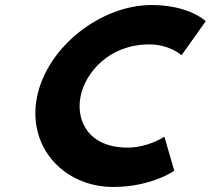

<svg xmlns="http://www.w3.org/2000/svg" viewBox="-20 -749 842 767"><path d="M490 -159.4C329.3 -159.4 282.4 -271.6 302.2 -365.9C321.9 -459.4 416 -571.6 576.6 -571.6C658.2 -571.6 705.2 -528.3 705.2 -528.3L801.8 -664.3C801.8 -664.3 737.2 -728.9 585.1 -728.9C386.2 -728.9 170.8 -565.7 128.4 -364.2C86.3 -163.6 234.2 -2.1 432.2 -2.1C584.4 -2.1 676.2 -66.7 676.2 -66.7L636.8 -202.7C636.8 -202.7 571.6 -159.4 490 -159.4Z"/></svg>

Font: Hussar
Style: BdOblTwo
Weight: 700
Foundry: Cannot Into Space Fonts
Version: Version 2.00